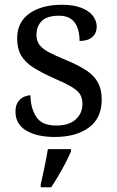

<svg xmlns="http://www.w3.org/2000/svg" viewBox="-20 -565 491 806"><path d="M210 10Q135 10 90 -17Q45 -44 45 -96Q45 -123 56 -138Q67 -153 81.5 -159Q96 -165 108 -165Q108 -113 131.5 -75.5Q155 -38 216 -38Q269 -38 297.5 -63.5Q326 -89 326 -129Q326 -154 315.5 -170Q305 -186 278.5 -201.5Q252 -217 203 -238Q152 -261 118.5 -282.5Q85 -304 68.5 -332.5Q52 -361 52 -404Q52 -472 103.5 -508.5Q155 -545 240 -545Q288 -545 320.5 -532.5Q353 -520 369.5 -499Q386 -478 386 -453Q386 -426 367.5 -409.5Q349 -393 314 -393Q314 -443 293 -471Q272 -499 228 -499Q177 -499 155 -476.5Q133 -454 133 -419Q133 -394 145.5 -377Q158 -360 185.5 -345.5Q213 -331 257 -313Q310 -291 343 -269Q376 -247 391.5 -218Q407 -189 407 -147Q407 -69 353 -29.5Q299 10 210 10ZM151 208Q159 175 167 136Q175 97 181 61H278V71Q269 92 255 119Q241 146 225 173Q209 200 195 221H151Z"/></svg>

Font: Noto Serif Test
Style: Regular
Weight: 400
Version: Version 1.000